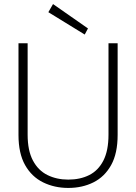

<svg xmlns="http://www.w3.org/2000/svg" viewBox="-20 -913 670 945"><path d="M316 12Q248 12 192 -15.5Q136 -43 103.5 -100.5Q71 -158 71 -249V-700H116V-250Q116 -172 142 -123Q168 -74 213.5 -51.5Q259 -29 316 -29Q375 -29 419.5 -51.5Q464 -74 489 -123Q514 -172 514 -250V-700H559V-249Q559 -158 527 -100.5Q495 -43 440 -15.5Q385 12 316 12ZM397 -743 218 -853 241 -893 413 -773Z"/></svg>

Font: DM Sans 10pt ExtraLight
Style: Regular
Weight: 250
Version: Version 4.004;gftools[0.9.30]